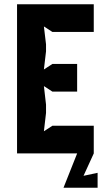

<svg xmlns="http://www.w3.org/2000/svg" viewBox="-20 -720 504 901"><path d="M60 0H342L278 161H438V91L372 105L420 0V-130H226L186 -104L196 -190V-229L186 -316L226 -290H342V-420H226L186 -394L196 -479V-512L186 -596L226 -570H420V-700H60Z"/></svg>

Font: Pescante Normal
Style: Regular
Weight: 400
Designer: Ariel Martín Pérez
Foundry: Tunera Type Foundry
Version: Version 1.000;FEAKit 1.0